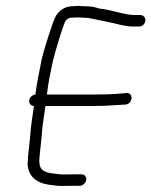

<svg xmlns="http://www.w3.org/2000/svg" viewBox="-20 -620 514 652"><path d="M456.6 -569H434.6C430.6 -569 423.7 -569.7 413.8 -571C380.7 -577 352.9 -587.1 317.9 -591C305.9 -594.1 299.8 -596.8 286.7 -598C275.4 -598 254 -600 242.9 -600C237.5 -599.3 232.1 -599 226.8 -599C201.7 -599 182.5 -585.3 170.4 -567C159.8 -550.4 127.7 -446 122.1 -421C115.1 -382.8 104.5 -338.3 100.3 -299C90.2 -297.7 80.4 -290.1 79.2 -279C78.2 -269.2 85.1 -260 95.3 -260C90.2 -222.8 84.4 -191.4 82.5 -157L75.7 -93C74.7 -83 74.1 -73.7 73.8 -65C74.7 -22.5 102.6 0.6 144.3 7L175.8 11C186.4 11.7 201.8 11.7 221.8 11H251.8C262 9.7 271.9 1.1 273 -10C274.1 -20.4 265.8 -29.3 254.9 -28H224.9C206.2 -27.3 192.5 -27.3 183.9 -28C165.4 -30.5 144 -31 130.1 -39C112.7 -47.1 112.1 -68 114.7 -93L121.6 -158C123.3 -191.4 129.2 -222.9 134.3 -260H297.3C323.3 -260 348.4 -261 372.6 -263L406.8 -265C431.9 -268.1 434.2 -307.2 407.9 -304L373.5 -301C350.7 -299.7 326.7 -299 301.3 -299H139.3C143.3 -336.5 152.4 -380.2 160.7 -417C165.1 -436.2 194 -534.9 202.5 -549C207.5 -555.4 214.9 -560 222.7 -560C228.7 -560 234.7 -560.3 240.8 -561C250.9 -561 269.8 -559 279.6 -559C303.2 -555 326.1 -549.4 351.1 -544.5C373.2 -540.2 403.5 -530 430.6 -530H452.6C463.1 -530 472.4 -538.4 473.5 -549C474.7 -559.6 467.2 -569 456.6 -569Z"/></svg>

Font: Just Breathe
Style: Obl2
Weight: 400
Foundry: Cannot Into Space Fonts
Version: Version 0.72